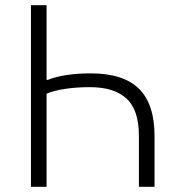

<svg xmlns="http://www.w3.org/2000/svg" viewBox="-20 -718 676 738"><path d="M99 0V-698H159V-411H164Q193 -423 235.5 -429.5Q278 -436 329 -436Q454 -436 514 -377Q574 -318 574 -195V0H514V-195Q514 -295 466.5 -339Q419 -383 326 -383Q274 -383 231 -376.5Q188 -370 159 -358V0Z"/></svg>

Font: IBM Plex Sans Light
Style: Regular
Weight: 300
Designer: Mike Abbink, Paul van der Laan, Pieter van Rosmalen
Foundry: Bold Monday
Version: Version 3.201